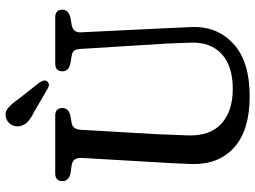

<svg xmlns="http://www.w3.org/2000/svg" viewBox="-136 -786 935 704"><g transform="rotate(-90 332.0 -434.5)"><path d="M523.5 -295 504 -608.5Q503 -624 497.5 -630.8Q492 -637.5 480 -639.5L450 -644.5Q422 -651 422 -673.5Q422 -700 450.5 -700H619.5Q648 -700 648 -673.5Q648 -652 620 -644.5L591 -639.5Q563 -633.5 565 -605L580 -295.5Q581 -270.5 582.2 -246.8Q583.5 -223 584.5 -197.5Q587 -105 522.2 -46Q457.5 13 330.5 13Q206.5 13 143.2 -43.5Q80 -100 82 -198Q82.5 -220.5 84.5 -258.5Q86.5 -296.5 88.5 -327.5L104.5 -604.5Q106 -634 79.5 -639.5L47.5 -644Q19.5 -650.5 19.5 -673.5Q19.5 -700 48 -700H259Q287.5 -700 287.5 -673.5Q287.5 -651 259.5 -644.5L231 -639.5Q209.5 -635 207.5 -606.5L191.5 -327.5Q190 -292 189 -263.5Q188 -235 187 -211Q185 -131 230.8 -90Q276.5 -49 357.5 -49Q441.5 -49 485.8 -90Q530 -131 527 -204Q526 -235 525.2 -255.2Q524.5 -275.5 523.5 -295ZM320.5 -834.5 381.5 -757Q385.5 -750 387.8 -743Q390 -736 385.5 -730Q376 -718.5 360.5 -726.5L274 -777Q252.5 -787.5 239.5 -798.5Q226.5 -809.5 222 -826Q217 -842.5 224.8 -858.2Q232.5 -874 250 -880Q271 -886.5 287.2 -873Q303.5 -859.5 320.5 -834.5Z"/></g></svg>

Font: Fraunces 144pt SuperSoft
Style: Regular
Weight: 400
Version: Version 1.000;[b76b70a41]